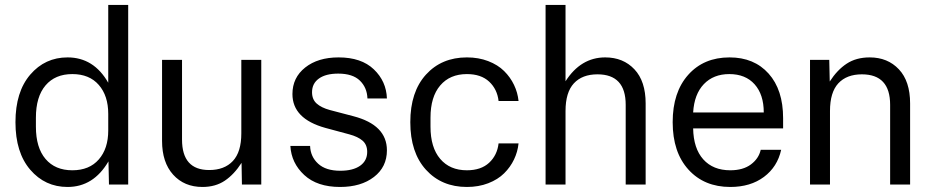

<svg xmlns="http://www.w3.org/2000/svg" viewBox="-20 -740 3735 770"><path d="M251 9.8Q160.6 9.8 101.3 -59.3Q42 -128.4 42 -250Q42 -371.6 101.3 -440.7Q160.6 -509.8 251 -509.8Q356 -509.8 414.1 -408.2V-720.2H494.1V0H417L415 -92.8Q355 9.8 251 9.8ZM124 -231.9Q124 -147.9 162.6 -102.5Q201.2 -57.1 270 -57.1Q338.4 -57.1 376.2 -100.6Q414.1 -144 414.1 -216.8V-283.2Q414.1 -356 376.2 -399.4Q338.4 -442.9 270 -442.9Q201.2 -442.9 162.6 -397.5Q124 -352.1 124 -268.1Z M792 9.8Q718.8 9.8 674.3 -39.6Q629.9 -88.9 629.9 -174.8V-500H710V-180.2Q710 -58.1 818.8 -58.1Q879.9 -58.1 913.8 -94.2Q947.8 -130.4 947.8 -205.1V-500H1027.8V0H950.2L948.7 -86.9Q918.9 -40.5 881.6 -15.4Q844.2 9.8 792 9.8Z M1284.7 -227.1Q1152.8 -263.7 1152.8 -362.8Q1152.8 -428.7 1203.9 -469.2Q1254.9 -509.8 1337.9 -509.8Q1429.2 -509.8 1479.2 -461.9Q1529.3 -414.1 1531.7 -345.2H1453.6Q1452.1 -388.7 1423.3 -416.7Q1394.5 -444.8 1336.4 -444.8Q1286.6 -444.8 1259 -425Q1231.4 -405.3 1231.4 -370.1Q1231.4 -341.3 1250 -324.7Q1268.6 -308.1 1302.7 -298.8L1397.5 -273.9Q1531.7 -238.8 1531.7 -137.2Q1531.7 -70.3 1479.7 -30.3Q1427.7 9.8 1343.8 9.8Q1252 9.8 1200.2 -38.1Q1148.4 -85.9 1144.5 -154.8H1223.6Q1225.1 -111.8 1255.9 -83.5Q1286.6 -55.2 1344.7 -55.2Q1395.5 -55.2 1424.1 -75.2Q1452.6 -95.2 1452.6 -130.9Q1452.6 -159.7 1434.1 -175.8Q1415.5 -191.9 1380.9 -201.2Z M1852.5 9.8Q1751 9.8 1688.2 -59.3Q1625.5 -128.4 1625.5 -250Q1625.5 -371.6 1688.2 -440.7Q1751 -509.8 1852.5 -509.8Q1899.4 -509.8 1938 -494.9Q1976.6 -480 2001.7 -455.1Q2026.9 -430.2 2041.5 -399.4Q2056.2 -368.7 2059.6 -335H1979.5Q1974.1 -382.3 1941.7 -412.6Q1909.2 -442.9 1852.5 -442.9Q1784.2 -442.9 1745.4 -397.2Q1706.5 -351.6 1706.5 -268.1V-231.9Q1706.5 -148.4 1745.4 -102.8Q1784.2 -57.1 1852.5 -57.1Q1909.2 -57.1 1941.7 -87.4Q1974.1 -117.7 1979.5 -165H2059.6Q2056.2 -131.3 2041.5 -100.6Q2026.9 -69.8 2001.7 -44.9Q1976.6 -20 1938 -5.1Q1899.4 9.8 1852.5 9.8Z M2168 0V-720.2H2248V-414.1Q2309.1 -509.8 2407.2 -509.8Q2479.5 -509.8 2524.4 -461.9Q2569.3 -414.1 2569.3 -325.2V0H2489.3V-319.8Q2489.3 -441.9 2376 -441.9Q2314.9 -441.9 2281.5 -405.8Q2248 -369.6 2248 -294.9V0Z M2908.7 9.8Q2804.2 9.8 2741 -59.8Q2677.7 -129.4 2677.7 -250Q2677.7 -370.1 2740 -439.9Q2802.2 -509.8 2905.8 -509.8Q3004.4 -509.8 3062.5 -444.8Q3120.6 -379.9 3120.6 -266.1V-225.1H2759.8Q2761.2 -144.5 2800.5 -100.8Q2839.8 -57.1 2908.7 -57.1Q2960 -57.1 2991.5 -80.6Q3022.9 -104 3030.8 -139.2H3112.8Q3097.7 -70.8 3043.7 -30.5Q2989.7 9.8 2908.7 9.8ZM2759.8 -289.1H3043Q3043 -360.8 3006.3 -401.9Q2969.7 -442.9 2904.8 -442.9Q2841.3 -442.9 2802.7 -402.6Q2764.2 -362.3 2759.8 -289.1Z M3228.5 0V-500H3305.7L3307.6 -413.1Q3337.4 -459.5 3375.5 -484.6Q3413.6 -509.8 3467.8 -509.8Q3540 -509.8 3585 -461.9Q3629.9 -414.1 3629.9 -325.2V0H3549.8V-319.8Q3549.8 -441.9 3436.5 -441.9Q3375.5 -441.9 3342 -405.8Q3308.6 -369.6 3308.6 -294.9V0Z"/></svg>

Font: TASA Orbiter Deck
Style: Regular
Weight: 400
Designer: Weizhong Zhang
Version: Version 1.000;Glyphs 3.1.2 (3151)